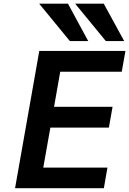

<svg xmlns="http://www.w3.org/2000/svg" viewBox="-20 -994 682 1014"><path d="M187.5 -725H642.5L623 -615H298L265.5 -430H574.5L555 -320H246L208.5 -109H547.5L528.5 0H59.5ZM187 -974.5H339L446 -777H349ZM377 -974.5H528L636 -777H539Z"/></svg>

Font: JuliaMono
Style: Bold Italic
Weight: 700
Italic angle: -9°
Monospace: yes
Designer: cormullion
Foundry: corm
Version: Version 0.057; ttfautohint (v1.8.4)